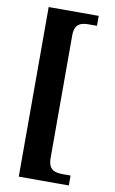

<svg xmlns="http://www.w3.org/2000/svg" viewBox="-97 -811 592 990"><g transform="rotate(10 198.5 -316.0)"><path d="M75 128H337V76H296C254 76 220 67 220 4V-636C220 -699 254 -708 296 -708H337V-760H75Z"/></g></svg>

Font: Noto Serif Bengali SemiCondensed ExtraBold
Style: Regular
Weight: 800
Width: 4
Designer: Juan Bruce, Universal Thirst, Indian Type Foundry and the Monotype Design Team.
Foundry: Monotype Imaging Inc.
Version: Version 2.003